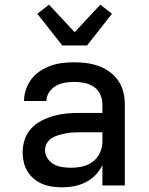

<svg xmlns="http://www.w3.org/2000/svg" viewBox="-20 -795 640 823"><path d="M247 8Q226 8 204.5 5Q183 2 163 -6Q143 -14 126 -28Q109 -42 98 -60Q87 -78 82 -99Q77 -120 77 -142Q77 -170 86 -197Q95 -224 114 -244.5Q133 -265 158.5 -278Q184 -291 211 -298.5Q238 -306 265.5 -308.5Q293 -311 321 -311H419V-348Q419 -370 409.5 -390.5Q400 -411 382 -423Q364 -435 342 -439.5Q320 -444 298 -444Q278 -444 258 -440.5Q238 -437 220 -427Q202 -417 190.5 -399.5Q179 -382 179 -362H83Q83 -387 91.5 -412Q100 -437 115.5 -457Q131 -477 152.5 -491Q174 -505 198 -513.5Q222 -522 247.5 -525Q273 -528 298 -528Q325 -528 351.5 -524.5Q378 -521 403 -512Q428 -503 450 -487Q472 -471 487 -449Q502 -427 508.5 -401Q515 -375 515 -348V0H419V-87Q407 -63 389 -44.5Q371 -26 347.5 -14Q324 -2 298.5 3Q273 8 247 8ZM284 -76Q309 -76 333.5 -81.5Q358 -87 378 -102Q398 -117 408.5 -140.5Q419 -164 419 -189V-228H321Q306 -228 290.5 -227Q275 -226 260 -223Q245 -220 230 -215.5Q215 -211 202 -203Q189 -195 181 -181Q173 -167 173 -152Q173 -133 183.5 -116.5Q194 -100 210.5 -91Q227 -82 246 -79Q265 -76 284 -76ZM247 -600 140 -736 190 -775 300 -657 410 -775 460 -736 353 -600Z"/></svg>

Font: Iosevka Aile Medium
Style: Regular
Weight: 500
Designer: Belleve Invis
Foundry: Belleve Invis
Version: Version 27.3.5; ttfautohint (v1.8.4)